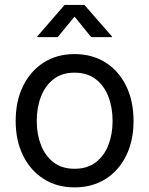

<svg xmlns="http://www.w3.org/2000/svg" viewBox="-20 -770 623 801"><path d="M291 11.7Q217.8 11.7 162.6 -23.2Q107.4 -58.1 76.4 -120.6Q45.4 -183.1 45.4 -265.1Q45.4 -348.6 76.4 -411.4Q107.4 -474.1 162.6 -509.3Q217.8 -544.4 291 -544.4Q364.7 -544.4 420.2 -509.3Q475.6 -474.1 506.3 -411.4Q537.1 -348.6 537.1 -265.1Q537.1 -183.1 506.3 -120.6Q475.6 -58.1 420.2 -23.2Q364.7 11.7 291 11.7ZM291 -65.9Q344.2 -65.9 379.4 -92.8Q414.6 -119.6 432.1 -164.8Q449.7 -210 449.7 -265.1Q449.7 -321.3 432.1 -366.9Q414.6 -412.6 379.4 -439.7Q344.2 -466.8 291 -466.8Q238.3 -466.8 203.4 -439.7Q168.5 -412.6 150.9 -366.9Q133.3 -321.3 133.3 -265.1Q133.3 -210 150.9 -164.8Q168.5 -119.6 203.4 -92.8Q238.3 -65.9 291 -65.9ZM220.7 -615.2H135.7V-618.2L249.5 -749.5H332L446.8 -618.2V-615.2H360.4L291 -700.7Z"/></svg>

Font: Inter 20pt
Style: Regular
Weight: 400
Version: Version 4.001;git-66647c0bb